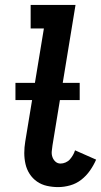

<svg xmlns="http://www.w3.org/2000/svg" viewBox="-20 -755 412 783"><path d="M217 8Q194 8 171.5 3Q149 -2 131 -14.5Q113 -27 101 -45.5Q89 -64 84 -86Q79 -108 79 -131Q79 -154 83 -178L159 -639H105V-735H288L194 -162Q192 -150 191 -137.5Q190 -125 194 -114Q198 -103 206.5 -95.5Q215 -88 227 -88Q237 -88 247.5 -92.5Q258 -97 265 -105Q272 -113 277.5 -122.5Q283 -132 286 -142L372 -104Q362 -81 347 -59.5Q332 -38 311.5 -22Q291 -6 266 1Q241 8 217 8ZM305 -347H43V-417H305Z"/></svg>

Font: Iosevka Custom
Style: Bold Italic
Weight: 700
Italic angle: -9°
Designer: Belleve Invis
Foundry: Belleve Invis
Version: Version 30.3.1; ttfautohint (v1.8.3)